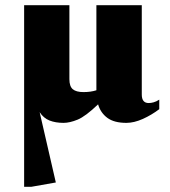

<svg xmlns="http://www.w3.org/2000/svg" viewBox="-20 -456 650 736"><path d="M72.5 -436H246V-152.5Q246 -125 259 -114Q272 -103 300 -103Q328 -103 349.5 -110V-436H523.5V-93.5Q523.5 -61 550 -61Q558.5 -61 568.8 -63.8Q579 -66.5 590.5 -74V-37.5Q561.5 -15.5 527.8 -0.2Q494 15 464.5 15Q417.5 15 391.5 -4.2Q365.5 -23.5 356 -56Q308 -10 277.8 2.5Q247.5 15 223.5 15Q193 15 170 6Q147 -3 132 -26L194 243.5L100.5 260H72.5Z"/></svg>

Font: Newsreader Text ExtraBold
Style: Regular
Weight: 800
Designer: Hugues Gentile
Foundry: Production Type
Version: Version 1.001